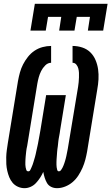

<svg xmlns="http://www.w3.org/2000/svg" viewBox="-20 -975 582 1003"><path d="M278 8Q261 8 247 1Q233 -6 225.5 -19Q218 -32 213.5 -46.5Q209 -61 206 -77Q199 -61 189.5 -46.5Q180 -32 168 -19Q156 -6 140 1Q124 8 108 8Q90 8 73.5 0.5Q57 -7 46 -20Q35 -33 28.5 -49Q22 -65 18 -82.5Q14 -100 13 -117.5Q12 -135 12.5 -153.5Q13 -172 15.5 -190.5Q18 -209 21 -228L74 -552Q78 -574 84 -596Q90 -618 100.5 -638.5Q111 -659 126 -678Q141 -697 160.5 -710Q180 -723 202.5 -729Q225 -735 247 -735V-647Q230 -647 216.5 -633.5Q203 -620 195 -604Q187 -588 182.5 -571.5Q178 -555 175 -538L122 -213Q120 -206 119 -199Q118 -192 117 -185Q116 -178 115.5 -171Q115 -164 114 -156.5Q113 -149 113 -142Q113 -135 112.5 -128Q112 -121 112.5 -114Q113 -107 114 -100.5Q115 -94 117.5 -87Q120 -80 128 -80Q135 -80 138.5 -87.5Q142 -95 145 -101.5Q148 -108 150.5 -115Q153 -122 155 -129Q157 -136 159 -142.5Q161 -149 163 -156Q165 -163 166.5 -170Q168 -177 169.5 -184Q171 -191 172.5 -197.5Q174 -204 175.5 -211Q177 -218 178.5 -225Q180 -232 181 -239Q182 -246 183.5 -252.5Q185 -259 186 -266Q187 -273 188.5 -280Q190 -287 191 -294L221 -478H324L294 -294Q293 -287 292 -280Q291 -273 289.5 -266Q288 -259 287 -252.5Q286 -246 285 -239Q284 -232 283.5 -225Q283 -218 282 -211Q281 -204 280 -197Q279 -190 278.5 -183Q278 -176 277.5 -169Q277 -162 276.5 -155.5Q276 -149 275.5 -142Q275 -135 275 -128Q275 -121 275 -114.5Q275 -108 276 -101Q277 -94 279 -87Q281 -80 288 -80Q294 -80 298.5 -86Q303 -92 306 -98Q309 -104 311.5 -110Q314 -116 316 -122Q318 -128 320 -134.5Q322 -141 323.5 -147Q325 -153 326.5 -159.5Q328 -166 329 -172Q330 -178 331.5 -184.5Q333 -191 334 -197L388 -522Q390 -534 391 -546Q392 -558 392.5 -570.5Q393 -583 392.5 -594.5Q392 -606 389 -617.5Q386 -629 378.5 -638Q371 -647 359 -647V-735Q385 -735 409.5 -727Q434 -719 451.5 -702Q469 -685 479 -661.5Q489 -638 492.5 -612.5Q496 -587 494.5 -560.5Q493 -534 488 -507L435 -183Q431 -161 425.5 -140Q420 -119 411 -98.5Q402 -78 389.5 -58.5Q377 -39 359.5 -24Q342 -9 320.5 -0.5Q299 8 278 8ZM139 -815 162 -955H542L519 -815H439L450 -887H381L369 -815H289L300 -887H231L219 -815Z"/></svg>

Font: Iosevka Curly Oblique
Style: Bold
Weight: 700
Italic angle: -9°
Monospace: yes
Designer: Belleve Invis
Foundry: Belleve Invis
Version: Version 11.1.0; ttfautohint (v1.8.3)